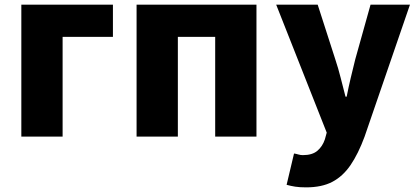

<svg xmlns="http://www.w3.org/2000/svg" viewBox="-20 -589 1801 828"><path d="M72 0V-569H467V-430H250V0Z M569 0V-569H1086V0H908V-430H747V0Z M1300 219Q1272 219 1253 216Q1234 213 1216 208L1248 73Q1256 74 1266 77Q1276 80 1286 80Q1327 80 1349 61Q1371 42 1381 12L1389 -17L1171 -569H1350L1426 -333Q1439 -294 1449 -254Q1459 -214 1470 -172H1475Q1483 -213 1492.5 -253Q1502 -293 1512 -333L1578 -569H1748L1552 1Q1525 74 1492 122.5Q1459 171 1413.5 195Q1368 219 1300 219Z"/></svg>

Font: Noto Sans SC Black
Style: Regular
Weight: 900
Designer: Ryoko NISHIZUKA  (kana, bopomofo & ideographs); Paul D. Hunt (Latin, Greek & Cyrillic); Sandoll Communications , Soo-you
Foundry: Adobe
Version: Version 2.004-H2;hotconv 1.0.118;makeotfexe 2.5.65603